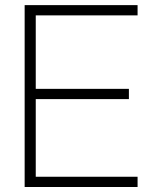

<svg xmlns="http://www.w3.org/2000/svg" viewBox="-20 -748 606 768"><path d="M78.6 0H530.3V-41H123V-351.6H495.6V-392.6H123V-686.5H530.3V-727.5H78.6Z"/></svg>

Font: Raveo Display Display ExLight
Style: Regular
Weight: 200
Designer: Jakub Foglar, Rasmus Andersson (Inter)
Foundry: Jakubfoglar.com
Version: Version 1.100;Glyphs 3.2.3 (3260)